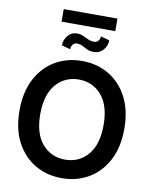

<svg xmlns="http://www.w3.org/2000/svg" viewBox="-109 -1117 954 1206"><g transform="rotate(10 368.5 -514.0)"><path d="M369.1 9.8Q273.4 9.8 197.8 -34.7Q122.1 -79.1 78.4 -162.6Q34.7 -246.1 34.7 -363.3Q34.7 -481 78.4 -564.7Q122.1 -648.4 197.8 -692.9Q273.4 -737.3 369.1 -737.3Q464.4 -737.3 539.8 -692.9Q615.2 -648.4 659.2 -564.7Q703.1 -481 703.1 -363.3Q703.1 -245.6 659.2 -162.1Q615.2 -78.6 539.8 -34.4Q464.4 9.8 369.1 9.8ZM369.1 -108.4Q458 -108.4 514.4 -173.8Q570.8 -239.3 570.8 -363.3Q570.8 -487.8 514.4 -553.5Q458 -619.1 369.1 -619.1Q280.3 -619.1 223.6 -553.5Q167 -487.8 167 -363.3Q167 -239.3 223.6 -173.8Q280.3 -108.4 369.1 -108.4ZM540.5 -1038.1V-958H197.8V-1038.1ZM457.5 -910.2 513.2 -894.5Q513.2 -859.4 489.7 -832.5Q466.3 -805.7 430.2 -805.7Q403.8 -805.7 386.2 -814.2Q368.7 -822.8 353 -831.3Q337.4 -839.8 315.9 -839.8Q301.3 -839.8 291.3 -826.9Q281.2 -814 281.2 -796.9L226.1 -812Q226.1 -846.7 248.8 -874.3Q271.5 -901.9 307.1 -901.9Q329.1 -901.9 347.4 -893.6Q365.7 -885.3 383.5 -877Q401.4 -868.7 421.9 -869.1Q436 -868.7 446.8 -880.4Q457.5 -892.1 457.5 -910.2Z"/></g></svg>

Font: Inter Tight SemiBold
Style: Regular
Weight: 600
Designer: Rasmus Andersson
Foundry: rsms
Version: Version 3.004; ttfautohint (v1.8.4.7-5d5b)